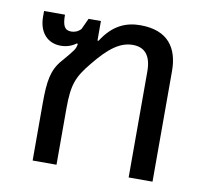

<svg xmlns="http://www.w3.org/2000/svg" viewBox="-67 -631 760 705"><g transform="rotate(10 313.0 -279.0)"><path d="M98 0H187V-210C187 -300 200 -330 246 -386C300 -453 341 -482 387 -482C431 -482 456 -455 456 -395V0H545V-412C545 -497 506 -558 402 -558C351 -558 301 -540 260 -475H256V-548H210L191 -507C180 -495 167 -491 155 -491C131 -491 122 -506 122 -548H44V-527C44 -467 78 -433 126 -433C150 -433 169 -441 184 -452L187 -450C184 -431 181 -427 139 -378C105 -339 98 -297 98 -214Z"/></g></svg>

Font: Noto Sans Thai
Style: Regular
Weight: 400
Designer: Monotype Design Team
Foundry: Monotype Imaging Inc.
Version: Version 1.901